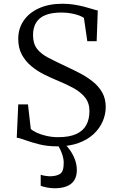

<svg xmlns="http://www.w3.org/2000/svg" viewBox="-20 -771 628 1026"><path d="M286 11Q232 11 188.8 0Q145.5 -11 115.2 -22.2Q85 -33.5 69.5 -35L77.5 -213H129.5L144.5 -82Q156 -71 178.2 -61Q200.5 -51 229.8 -44.5Q259 -38 291 -38Q351 -38 387.8 -55Q424.5 -72 441.2 -103.2Q458 -134.5 458 -177Q458 -221 434.2 -250.5Q410.5 -280 370 -301.8Q329.5 -323.5 279 -344Q247.5 -357 212.5 -374.8Q177.5 -392.5 146.8 -418Q116 -443.5 96.8 -479Q77.5 -514.5 77.5 -563Q77.5 -619 106.8 -661.2Q136 -703.5 189 -727.2Q242 -751 313.5 -751Q347 -751 376.5 -746.2Q406 -741.5 430.5 -735Q455 -728.5 473.2 -722.8Q491.5 -717 502.5 -715L496.5 -551H446.5L428.5 -675Q421.5 -681 404 -687.8Q386.5 -694.5 361.8 -699.2Q337 -704 308.5 -704Q257.5 -704 223.8 -690.8Q190 -677.5 173.2 -650.5Q156.5 -623.5 156.5 -583Q156.5 -537.5 178.2 -509.8Q200 -482 239.5 -461.8Q279 -441.5 331 -417Q368 -400 405.5 -380.5Q443 -361 474.8 -336Q506.5 -311 525.8 -277.5Q545 -244 545 -199Q545 -160.5 529 -123Q513 -85.5 481 -55.2Q449 -25 400.2 -7Q351.5 11 286 11ZM272 235Q252 235 231.5 231Q211 227 197.5 222V163Q208 166.5 222.5 168.8Q237 171 244.5 171Q281.5 171 301 158.2Q320.5 145.5 320.5 100Q320.5 79 314 58.5Q307.5 38 299.2 22.2Q291 6.5 286.5 0H309.5H327.5Q338 9.5 353 30Q368 50.5 379.2 78.5Q390.5 106.5 390.5 138Q390.5 172 376 193.5Q361.5 215 335 225Q308.5 235 272 235Z"/></svg>

Font: Merriweather Light 18pt Light
Style: Regular
Weight: 300
Version: Version 2.100